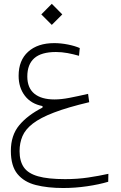

<svg xmlns="http://www.w3.org/2000/svg" viewBox="-20 -674 626 992"><path d="M306.6 297.4Q226.1 297.4 165.3 282Q104.5 266.6 70.3 225.1Q36.1 183.6 36.1 105.5Q36.1 25.4 79.1 -26.6Q122.1 -78.6 199.7 -118.2V-126Q140.6 -137.2 108.4 -179.4Q76.2 -221.7 76.2 -282.2Q76.2 -362.3 125.5 -406.7Q174.8 -451.2 260.3 -451.2Q294.4 -451.2 330.3 -444.1Q366.2 -437 392.1 -425.8L388.2 -385.7Q359.4 -394 329.3 -399.7Q299.3 -405.3 269 -405.3Q193.4 -405.3 157.2 -373.3Q121.1 -341.3 121.1 -278.8Q121.1 -220.2 157.2 -190.2Q193.4 -160.2 261.7 -160.2Q295.9 -160.2 338.9 -168.5Q381.8 -176.8 435.1 -189L440.9 -146Q329.6 -119.6 258.8 -92.5Q188 -65.4 149.4 -35.4Q110.8 -5.4 95.9 29.8Q81.1 64.9 81.1 106.9Q81.1 158.2 103 190.2Q125 222.2 176.5 236.8Q228 251.5 316.4 251.5Q379.9 251.5 435.5 243.2Q491.2 234.9 540 224.1L539.1 265.1Q491.7 279.3 430.2 288.3Q368.7 297.4 306.6 297.4ZM247.6 -545.4 193.4 -599.6 247.6 -654.3 301.8 -599.6Z"/></svg>

Font: Cascadia Code ExtraLight
Style: Regular
Weight: 200
Monospace: yes
Designer: Aaron Bell
Foundry: Saja Typeworks
Version: Version 2407.024; ttfautohint (v1.8.4)